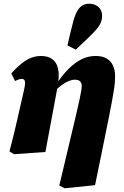

<svg xmlns="http://www.w3.org/2000/svg" viewBox="-20 -820 667 1036"><path d="M31 -3Q44 -52 54 -93Q64 -134 72.5 -171.5Q81 -209 90 -248.5Q99 -288 110 -336Q114 -354 115 -367Q116 -380 112 -387Q108 -394 97 -394Q89 -394 80 -391Q71 -388 61 -383L41 -424Q82 -470 120 -494Q158 -518 200 -518Q240 -518 263.5 -500Q287 -482 294 -446Q301 -410 291 -354L225 0L56 12ZM300 181 356 -55Q377 -143 390 -198Q403 -253 409.5 -284Q416 -315 418.5 -331Q421 -347 421 -357Q421 -372 412 -381Q403 -390 384 -390Q369 -390 351.5 -383Q334 -376 315 -362.5Q296 -349 274 -327L268 -377H292Q320 -419 352 -450.5Q384 -482 419.5 -500Q455 -518 496 -518Q534 -518 557 -503.5Q580 -489 590.5 -464.5Q601 -440 601 -409Q601 -395 600 -379Q599 -363 595.5 -340Q592 -317 585.5 -280.5Q579 -244 568 -189.5Q557 -135 541 -56L493 179L329 196ZM344 -575Q352 -610 360 -644Q368 -678 377 -711Q387 -745 399 -764Q411 -783 426.5 -791.5Q442 -800 461 -800Q491 -800 511 -782.5Q531 -765 531 -735Q531 -710 519.5 -689Q508 -668 485 -645Q461 -620 438 -598.5Q415 -577 389 -552Z"/></svg>

Font: Source Serif 4 Black
Style: Italic
Weight: 900
Italic angle: -12°
Designer: Frank Grießhammer
Foundry: Adobe Systems Incorporated
Version: Version 4.004;hotconv 1.0.116;makeotfexe 2.5.65601